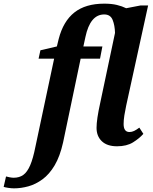

<svg xmlns="http://www.w3.org/2000/svg" viewBox="-153 -790 835 1050"><path d="M-76 240Q-90 240 -107 237.5Q-124 235 -133 232L-120 175Q-113 177 -100.5 179.5Q-88 182 -78 182Q-47 182 -25.5 166.5Q-4 151 12 114Q28 77 41 11L143 -469H58L68 -515L158 -536L168 -577Q193 -674 254 -722Q315 -770 417 -770Q457 -770 486 -763Q515 -756 537 -745L615 -760H657L537 -212Q531 -184 527 -158.5Q523 -133 523 -112Q523 -68 555 -68Q568 -68 580.5 -74Q593 -80 609 -92L631 -58Q609 -33 574.5 -11.5Q540 10 487 10Q433 10 404 -17.5Q375 -45 375 -91Q375 -114 380 -148Q385 -182 395 -227L476 -610Q475 -651 463 -681Q451 -711 417 -711Q340 -711 314 -587L303 -536H407L394 -469H288L192 -11Q175 65 146 114Q117 163 79.5 190.5Q42 218 2 229Q-38 240 -76 240Z"/></svg>

Font: Noto Serif SemiCondensed
Style: Bold Italic
Weight: 700
Width: 4
Italic angle: -12°
Designer: Monotype Design Team
Foundry: Monotype Imaging Inc.
Version: Version 2.014